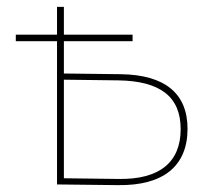

<svg xmlns="http://www.w3.org/2000/svg" viewBox="-20 -537 607 559"><path d="M146 0 323 2C456 4 526 -54 526 -162C526 -266 459 -319 332 -321L166 -323V-417H366V-436H166V-517H146V-436H26V-417H146ZM325 -16 166 -18V-305L325 -303C446 -301 506 -256 506 -161C506 -65 445 -14 325 -16Z"/></svg>

Font: Chess Sans Thin
Style: Regular
Weight: 100
Designer: Wolf Bōese
Foundry: Wolf Bōese
Version: Version 7.223;Glyphs 3.3 (3306)